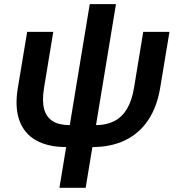

<svg xmlns="http://www.w3.org/2000/svg" viewBox="-20 -691 847 915"><path d="M295.9 9.8Q208 9.8 151.4 -22.5Q94.7 -54.7 72.3 -117.4Q49.8 -180.2 64.9 -271.5L109.4 -539.1H233.9L189.9 -272.5Q179.7 -210.4 190.4 -171.1Q201.2 -131.8 231.7 -113.3Q262.2 -94.7 312 -94.7H436.5Q486.3 -94.7 523.4 -113.3Q560.5 -131.8 584.5 -171.1Q608.4 -210.4 618.7 -272.5L662.6 -539.1H787.6L743.2 -271.5Q728 -180.7 685.8 -117.9Q643.6 -55.2 576.4 -22.7Q509.3 9.8 420.9 9.8ZM263.2 204.1 407.7 -671.4H532.7L388.2 204.1Z"/></svg>

Font: Inter 18pt SemiBold
Style: Italic
Weight: 600
Italic angle: -9.3988°
Designer: Rasmus Andersson
Foundry: rsms
Version: Version 4.001;git-66647c0bb